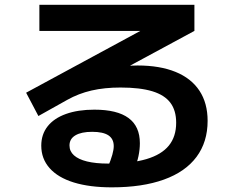

<svg xmlns="http://www.w3.org/2000/svg" viewBox="-20 -738 978 804"><path d="M152.8 -128.1Q152.8 -175.3 179.5 -209.1Q206.1 -242.8 256.3 -260.8Q306.6 -278.8 375.2 -278.8Q470.6 -278.8 518.2 -243.8Q565.7 -208.9 565.7 -138.4Q565.7 -112.2 559.8 -84Q553.9 -55.8 541.1 -26.7L432 -39.1Q444.3 -68.3 450.3 -89.9Q456.3 -111.5 456.3 -126.1Q456.3 -156.3 434.1 -171.2Q411.8 -186 365.8 -186Q320.7 -186 295.8 -171.3Q271 -156.6 271 -129Q271 -104.5 289.6 -87.7Q308.2 -70.8 344.4 -61.9Q380.7 -53 432.7 -53Q529.9 -53 593.2 -71.8Q656.5 -90.6 687.1 -128.4Q717.7 -166.1 717.7 -224.1Q717.7 -275.5 693.4 -307.8Q669.2 -340.1 617.9 -355.8Q566.5 -371.5 484.7 -371.5Q417.7 -371.5 363.4 -359Q309.1 -346.5 261.2 -319.6L140.8 -252.2L89.4 -349.8L603.2 -627.8V-608.6H144.9V-717.8H794.1V-608.6L328 -356.9L261.7 -413.3Q322.2 -433.9 409.2 -448.9Q496.3 -463.8 555.7 -463.8Q649.3 -463.8 715.2 -436.9Q781 -410 815.2 -358.1Q849.4 -306.2 849.4 -231.9Q849.4 -143.6 802.9 -81Q756.3 -18.4 666.3 14Q576.3 46.5 448.2 46.5Q355 46.5 288.8 26Q222.6 5.5 187.7 -34Q152.8 -73.4 152.8 -128.1Z"/></svg>

Font: WEMIX Pretendard Variable
Style: Regular
Weight: 400
Designer: Base glyphs from Inter by Rasmus Andersson; Hangeul glyphs from Noto Sans CJK(Source Han Sans) by Jang Soo-young and Kan
Foundry: Kil Hyung-jin
Version: Version 1.000;Glyphs 3.2 (3208)